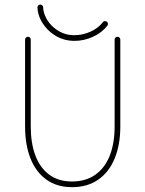

<svg xmlns="http://www.w3.org/2000/svg" viewBox="-20 -793 625 826"><path d="M485.4 -634.8Q490.7 -634.8 494.1 -631.3Q497.6 -627.9 497.6 -622.6V-248.5Q497.6 -170.9 473.6 -112.1Q449.7 -53.2 403.1 -20.5Q356.4 12.2 289.6 12.2Q224.1 12.2 179 -20.8Q133.8 -53.7 110.8 -112.3Q87.9 -170.9 87.9 -248.5V-622.6Q87.9 -627.9 91.6 -631.3Q95.2 -634.8 100.1 -634.8Q105.5 -634.8 108.9 -631.3Q112.3 -627.9 112.3 -622.6V-248.5Q112.3 -176.8 132.3 -123.8Q152.3 -70.8 191.9 -41.5Q231.4 -12.2 289.6 -12.2Q349.1 -12.2 390.4 -41.5Q431.6 -70.8 452.4 -124Q473.1 -177.2 473.1 -248.5V-622.6Q473.1 -627.9 476.8 -631.3Q480.5 -634.8 485.4 -634.8ZM262.7 -646.5Q279.3 -641.6 299.8 -641.6Q335.4 -641.6 369.1 -656.7Q402.8 -671.9 422.4 -697.3Q425.8 -702.1 432.1 -702.1Q437.5 -702.1 440.9 -698.7Q444.3 -695.3 444.3 -689.9Q444.3 -686 441.9 -682.6Q418.5 -652.3 380.1 -634.8Q341.8 -617.2 300.8 -617.2Q277.8 -617.2 255.9 -623Q224.1 -632.3 198.2 -653.8Q172.4 -675.3 157.2 -703.6Q142.1 -731.9 141.1 -760.7Q141.1 -765.6 144.5 -769.5Q147.9 -773.4 153.3 -773.4Q158.2 -773.4 161.9 -770Q165.5 -766.6 165.5 -761.7Q166.5 -737.8 179.2 -714.1Q191.9 -690.4 213.9 -672.4Q235.8 -654.3 262.7 -646.5Z"/></svg>

Font: Velvelyne Light
Style: Regular
Weight: 200
Designer: Manon Van der Borght et Mariel Nils
Foundry: Velvetyne
Version: Version 1.070